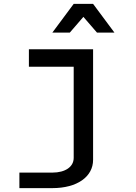

<svg xmlns="http://www.w3.org/2000/svg" viewBox="-20 -754 700 990"><path d="M80 216H250C377 216 460 158 460 70V-500H129V-410H360V60C360 106 317 136 250 136H80ZM250 -586H340L410 -667L480 -586H570L460 -734H360Z"/></svg>

Font: Uncut Plan8
Style: Regular
Weight: 400
Designer: Kasper Nordkvist
Foundry: UNCUT.wtf
Version: Version 1.002;Glyphs 3.1.2 (3151)